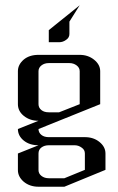

<svg xmlns="http://www.w3.org/2000/svg" viewBox="-20 -520 448 728"><path d="M47.9 62 126 30.8Q92.3 30.8 70.3 13.2Q47.9 -4.9 47.9 -30.8L126 -62Q93.3 -62 70.3 -80.6Q47.9 -98.6 47.9 -125V-250Q47.9 -274.9 69.8 -293.9Q91.3 -312 126 -312H282.2Q314 -312 336.9 -293.5Q359.9 -274.9 359.9 -250V-125L126 -30.8Q126 -17.1 137.2 -8.3Q147.5 0 165 0H301.8Q334.5 0 356.9 18.1Q379.9 36.6 379.9 62V124L224.1 188H126Q92.8 188 69.8 168.9Q47.9 149.9 47.9 125ZM126 62V125Q126 138.2 137.2 147Q148.4 155.8 165 155.8H224.1L301.8 124V62Q301.8 47.9 290 40Q277.8 30.8 263.2 30.8H165Q148.4 30.8 137.2 39.1Q126 47.4 126 62ZM126 -125Q126 -111.3 137.2 -102.5Q147.5 -94.2 165 -94.2H204.1L282.2 -125V-250Q282.2 -263.2 270.5 -272Q258.8 -280.8 243.2 -280.8H165Q148.4 -280.8 137.2 -272Q126 -263.2 126 -250ZM165 -359.9V-405.8L282.2 -500L243.2 -438V-391.1Q243.2 -377.4 231 -369.1Q218.8 -359.9 204.1 -359.9Z"/></svg>

Font: Hhenum
Style: Regular
Weight: 400
Designer: T. Christopher White
Version: Version 1.0